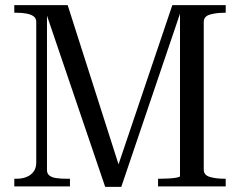

<svg xmlns="http://www.w3.org/2000/svg" viewBox="-20 -730 940 752"><path d="M36 0V-30H47Q66 -30 83 -36.5Q100 -43 111 -57Q122 -71 122 -94V-644Q122 -659 111 -666.5Q100 -674 83 -677Q66 -680 47 -680H36V-710H245L453 -59H435L655 -710H864V-680H858Q827 -680 802.5 -673Q778 -666 778 -644V-66Q778 -44 802 -37Q826 -30 858 -30H864V0H599V-30H608Q625 -30 642.5 -31Q660 -32 672.5 -34.5Q685 -37 685 -40V-708L695 -706L455 2H392L152 -704L164 -706V-64Q164 -50 173.5 -42.5Q183 -35 200 -32.5Q217 -30 238 -30H254V0Z"/></svg>

Font: Roboto Serif 144pt
Style: Regular
Weight: 400
Version: Version 1.008